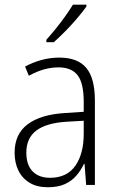

<svg xmlns="http://www.w3.org/2000/svg" viewBox="-20 -785 498 815"><path d="M231.9 -540.5Q309.6 -540.5 346.2 -496.8Q382.8 -453.1 382.8 -357.9V0H345.7L338.9 -89.4H336.4Q323.2 -61.5 303.7 -39.1Q284.2 -16.6 255.1 -3.4Q226.1 9.8 183.1 9.8Q136.7 9.8 105.5 -9.3Q74.2 -28.3 58.1 -61.3Q42 -94.2 42 -136.7Q42 -215.8 97.2 -257.3Q152.3 -298.8 255.4 -305.2L335.4 -310.5V-352.1Q335.4 -432.6 309.3 -465.8Q283.2 -499 228.5 -499Q198.2 -499 167.2 -490.5Q136.2 -481.9 102.5 -463.4L86.4 -502.4Q118.7 -520 155.8 -530.3Q192.9 -540.5 231.9 -540.5ZM335.4 -272.5 260.3 -268.1Q176.3 -262.7 134 -230.7Q91.8 -198.7 91.8 -137.2Q91.8 -85 118.4 -57.6Q145 -30.3 192.4 -30.3Q263.7 -30.3 299.6 -81.1Q335.4 -131.8 335.4 -217.8ZM346.7 -765.1V-757.3Q335 -740.7 318.6 -720.7Q302.2 -700.7 283 -679.7Q263.7 -658.7 244.6 -639.9Q225.6 -621.1 208.5 -606H176.8V-616.2Q197.3 -639.2 218 -664.8Q238.8 -690.4 257.1 -716.3Q275.4 -742.2 289.6 -765.1Z"/></svg>

Font: Open Sans SemiCondensed Light
Style: Regular
Weight: 300
Width: 4
Designer: Monotype Design Team
Foundry: Monotype Imaging Inc.
Version: Version 3.000